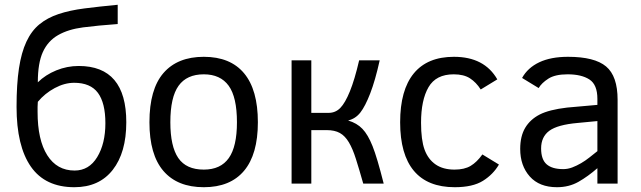

<svg xmlns="http://www.w3.org/2000/svg" viewBox="-20 -763 2666 798"><path d="M504.9 -254.9Q504.9 -128.9 448.5 -56.9Q392.1 15.1 289.1 15.1Q168 15.1 108.4 -70.3Q48.8 -155.8 48.8 -318.8Q48.8 -413.1 58.8 -479Q68.8 -544.9 89.8 -589.8Q110.8 -634.8 143.8 -661.9Q176.8 -689 223.4 -704.6Q270 -720.2 331.1 -728Q392.1 -735.8 469.2 -743.2V-663.1Q387.2 -657.2 325.2 -649.2Q263.2 -641.1 221.2 -616.9Q179.2 -592.8 158.2 -546.9Q137.2 -501 137.2 -420.9Q168.9 -452.1 213.9 -470.5Q258.8 -488.8 307.1 -488.8Q504.9 -488.8 504.9 -254.9ZM418 -251Q418 -335 387 -377Q356 -418.9 288.1 -418.9Q248.5 -418.9 207.5 -397Q166.5 -375 137.2 -339.8L136.2 -318.8V-297.9Q136.2 -181.2 176.5 -117.7Q216.8 -54.2 290 -54.2Q350.1 -54.2 384 -110.1Q418 -166 418 -251Z M1051.8 -254.9Q1051.8 -121.6 994.4 -53.2Q937 15.1 827.1 15.1Q717.3 15.1 659.2 -52.5Q601.1 -120.1 601.1 -254.9Q601.1 -392.1 659.4 -459.5Q717.8 -526.9 827.1 -526.9Q937.5 -526.9 994.6 -458.3Q1051.8 -389.6 1051.8 -254.9ZM964.8 -254.9Q964.8 -359.4 930.4 -406.7Q896 -454.1 827.1 -454.1Q756.3 -454.1 722.2 -406.5Q688 -358.9 688 -254.9Q688 -154.8 720.9 -106.4Q753.9 -58.1 827.1 -58.1Q897 -58.1 930.9 -106Q964.8 -153.8 964.8 -254.9Z M1273.9 -512.2V-293.9H1345.7Q1374.5 -293.9 1394.5 -314.5Q1414.6 -335 1434.3 -383.5Q1454.1 -432.1 1472.7 -512.2H1558.1Q1539.6 -428.7 1518.8 -375Q1498 -321.3 1477.8 -295.4Q1457.5 -269.5 1426.8 -262.2Q1463.4 -251.5 1486.3 -227.5Q1509.3 -203.6 1528.3 -156Q1547.4 -108.4 1574.7 0H1489.7Q1472.7 -60.1 1459.2 -102.5Q1445.8 -145 1429.9 -171.6Q1414.1 -198.2 1392.6 -210.2Q1371.1 -222.2 1337.9 -222.2H1273.9V0H1191.9V-512.2Z M2053.7 -79.1Q2029.8 -38.1 1987.3 -11.5Q1944.8 15.1 1870.1 15.1Q1757.3 15.1 1700.2 -53Q1643.1 -121.1 1643.1 -254.9Q1643.1 -388.7 1699.7 -457.8Q1756.3 -526.9 1866.7 -526.9Q1993.2 -526.9 2046.9 -433.1L1978 -391.1Q1959 -420.9 1933.3 -437.5Q1907.7 -454.1 1865.7 -454.1Q1792 -454.1 1761 -400.6Q1730 -347.2 1730 -252.9Q1730 -181.2 1744.6 -141.1Q1759.3 -101.1 1790.3 -79.6Q1821.3 -58.1 1869.1 -58.1Q1910.2 -58.1 1936 -73.5Q1961.9 -88.9 1984.9 -121.1Z M2462.9 0V-64Q2423.8 -29.8 2384.3 -7.3Q2344.7 15.1 2294.9 15.1Q2221.7 15.1 2181.9 -29.5Q2142.1 -74.2 2142.1 -144Q2142.1 -196.8 2162.8 -231.7Q2183.6 -266.6 2222.9 -286.9Q2262.2 -307.1 2336.9 -315.9L2462.9 -327.1V-352.1Q2462.9 -411.1 2429.9 -432.6Q2397 -454.1 2338.9 -454.1Q2287.1 -454.1 2259 -436Q2231 -418 2218.8 -397L2149.9 -439Q2173.3 -481.4 2221.4 -504.2Q2269.5 -526.9 2340.8 -526.9Q2451.2 -526.9 2499 -486.8Q2546.9 -446.8 2546.9 -348.1V0ZM2462.9 -259.8 2380.9 -252Q2297.4 -244.6 2263.2 -219.5Q2229 -194.3 2229 -146Q2229 -100.1 2252 -80.1Q2274.9 -60.1 2320.8 -60.1Q2339.8 -60.1 2358.4 -67.1Q2377 -74.2 2395 -84.7Q2413.1 -95.2 2429.9 -108.6Q2446.8 -122.1 2462.9 -134.8Z"/></svg>

Font: ClearSansRegular
Style: Regular
Weight: 400
Foundry: Intel Corporation
Version: Version 1.00